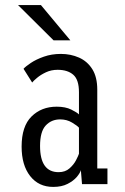

<svg xmlns="http://www.w3.org/2000/svg" viewBox="-20 -724 490 755"><path d="M189 11Q132 11 98.5 -31.8Q65 -74.5 65 -147.5Q65 -227.5 104 -266Q143 -304.5 203 -304.5Q237.5 -304.5 260.5 -293Q283.5 -281.5 290.5 -274V-361.5Q290.5 -410.5 268.2 -430Q246 -449.5 206.5 -449.5Q181.5 -449.5 160.8 -439.8Q140 -430 125.8 -418Q111.5 -406 106.5 -399.5L72.5 -453.5Q80.5 -462.5 101.2 -476.5Q122 -490.5 152.5 -501.2Q183 -512 219.5 -512Q258 -512 290.8 -497.5Q323.5 -483 343 -452Q362.5 -421 362.5 -371V-61.5H402.5V0H302.5L298 -55Q295 -43.5 281.8 -28Q268.5 -12.5 245.5 -0.8Q222.5 11 189 11ZM210.5 -47Q236.5 -47 253.2 -61.8Q270 -76.5 279 -94Q288 -111.5 290.5 -119.5V-222Q283.5 -230 263 -242.2Q242.5 -254.5 216.5 -254.5Q182 -254.5 159.8 -230.5Q137.5 -206.5 137.5 -150Q137.5 -47 210.5 -47ZM190.5 -565.5 51 -704H141L256.5 -565.5Z"/></svg>

Font: Trispace Condensed Light
Style: Regular
Weight: 300
Width: 3
Designer: Tyler Finck
Foundry: Etcetera Type Company
Version: Version 1.210; ttfautohint (v1.8.3)